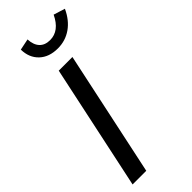

<svg xmlns="http://www.w3.org/2000/svg" viewBox="-297 -973 1013 1013"><g transform="rotate(-45 209.5 -466.5)"><path d="M16 0 165 -700H267L118 0ZM245 -786Q180 -786 141.5 -822.5Q103 -859 102 -920L165 -933Q167 -891 188 -868.5Q209 -846 247 -846Q316 -846 355 -928L419 -908Q392 -849 347 -817.5Q302 -786 245 -786Z"/></g></svg>

Font: Red Hat Display SemiBold
Style: Italic
Weight: 600
Italic angle: -12°
Designer: Pentagram, MCKL
Foundry: Pentagram, MCKL
Version: Version 1.023